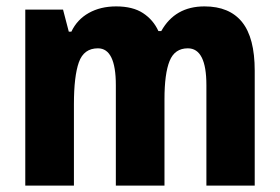

<svg xmlns="http://www.w3.org/2000/svg" viewBox="-20 -580 874 600"><path d="M619 -560Q697 -560 736.5 -511Q776 -462 776 -359V0H625V-314Q625 -429 567 -429Q526 -429 510 -389.5Q494 -350 494 -270V0H342V-314Q342 -429 286 -429Q242 -429 226.5 -385.5Q211 -342 211 -254V0H59V-550H177L195 -481H203Q221 -519 257.5 -539.5Q294 -560 343 -560Q395 -560 427 -539Q459 -518 475 -483H484Q527 -560 619 -560Z"/></svg>

Font: Noto Sans Arabic Cond ExtBd
Style: Regular
Weight: 800
Width: 3
Designer: Monotype Design Team, Nadine Chahine, Nizar Qandah and Khaled Hosny
Foundry: Monotype Imaging Inc.
Version: Version 2.012; ttfautohint (v1.8.4.7-5d5b)